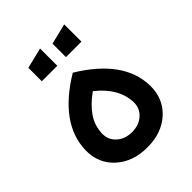

<svg xmlns="http://www.w3.org/2000/svg" viewBox="-176 -683 788 788"><g transform="rotate(-45 217.5 -289.5)"><path d="M29.8 -162.1Q33.7 -313 217.8 -423.8Q401.9 -312 404.8 -162.1Q406.2 -86.4 354 -38.3Q301.8 9.8 217.8 9.8Q133.8 9.8 81.1 -38.3Q28.3 -86.4 29.8 -162.1ZM126 -161.1Q125.5 -125.5 151.6 -102.3Q177.7 -79.1 217.8 -79.1Q257.8 -79.1 283.7 -102.3Q309.6 -125.5 309.1 -161.1Q306.6 -245.6 222.2 -312Q177.2 -279.8 152.3 -243.7Q127.4 -207.5 126 -161.1ZM103 -488.8V-566.9L192.9 -588.9V-488.8ZM243.2 -488.8V-566.9L333 -588.9V-488.8Z"/></g></svg>

Font: LT Superior Med
Style: Regular
Weight: 500
Designer: Daniel Lyons
Foundry: LyonsType
Version: Version 1.000